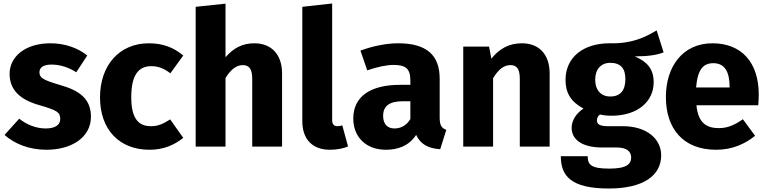

<svg xmlns="http://www.w3.org/2000/svg" viewBox="-20 -840 4398 1100"><path d="M269 -592C124 -592 35 -515 35 -417C35 -328 91 -270 204 -238C308 -208 325 -197 325 -158C325 -123 294 -104 242 -104C186 -104 133 -126 90 -160L6 -67C63 -16 147 18 246 18C389 18 501 -52 501 -171C501 -273 437 -321 324 -353C221 -383 206 -396 206 -427C206 -453 229 -470 275 -470C325 -470 373 -454 417 -426L480 -522C427 -565 352 -592 269 -592Z M833 -592C662 -592 553 -464 553 -282C553 -100 661 18 837 18C915 18 977 -8 1030 -50L955 -156C914 -130 886 -117 845 -117C777 -117 732 -156 732 -283C732 -411 774 -461 847 -461C886 -461 920 -448 956 -420L1030 -522C975 -568 913 -592 833 -592Z M1437 -592C1369 -592 1318 -565 1272 -512V-819L1101 -801V0H1272V-393C1301 -440 1333 -467 1371 -467C1403 -467 1425 -450 1425 -390V0H1596V-419C1596 -528 1535 -592 1437 -592Z M1870 18C1912 18 1949 10 1974 -1L1941 -122C1934 -119 1924 -117 1913 -117C1893 -117 1883 -129 1883 -152V-820L1712 -801V-146C1712 -41 1771 18 1870 18Z M2499 -166V-389C2499 -522 2427 -592 2261 -592C2196 -592 2117 -577 2045 -550L2084 -437C2141 -457 2197 -468 2234 -468C2304 -468 2331 -447 2331 -379V-354H2273C2100 -354 2004 -286 2004 -161C2004 -56 2076 18 2191 18C2259 18 2323 -4 2364 -67C2391 -11 2435 10 2502 15L2537 -96C2510 -106 2499 -122 2499 -166ZM2240 -104C2198 -104 2175 -131 2175 -176C2175 -233 2211 -260 2289 -260H2331V-158C2311 -124 2279 -104 2240 -104Z M2970 -592C2897 -592 2842 -562 2795 -504L2782 -573H2634V0H2805V-392C2834 -440 2866 -467 2904 -467C2937 -467 2958 -450 2958 -390V0H3129V-419C3129 -528 3069 -592 2970 -592Z M3742 -666C3673 -625 3600 -589 3472 -592C3322 -592 3220 -512 3220 -382C3220 -308 3250 -257 3323 -218C3282 -192 3255 -150 3255 -108C3255 -46 3306 5 3431 5H3514C3571 5 3596 28 3596 62C3596 98 3573 126 3472 126C3368 126 3347 105 3347 55H3193C3193 168 3251 240 3468 240C3664 240 3768 167 3768 50C3768 -46 3683 -117 3549 -117H3462C3407 -117 3400 -134 3400 -151C3400 -164 3406 -177 3418 -184C3439 -179 3460 -177 3484 -177C3633 -177 3725 -258 3725 -369C3725 -444 3689 -486 3617 -517C3689 -517 3742 -524 3782 -540ZM3476 -480C3534 -480 3563 -450 3563 -387C3563 -321 3533 -287 3476 -287C3425 -287 3390 -322 3390 -384C3390 -444 3424 -480 3476 -480Z M4327 -298C4327 -484 4227 -592 4062 -592C3889 -592 3795 -456 3795 -284C3795 -105 3892 18 4083 18C4176 18 4249 -16 4306 -62L4236 -157C4187 -122 4146 -106 4099 -106C4029 -106 3980 -134 3970 -237H4324C4326 -254 4327 -280 4327 -298ZM4160 -339H3968C3977 -443 4009 -478 4067 -478C4135 -478 4159 -424 4160 -347Z"/></svg>

Font: Glow Sans SC Normal ExtraBold
Style: Regular
Weight: 800
Designer: Ryoko NISHIZUKA (kana, bopomofo & ideographs); Paul D. Hunt (Latin, Greek & Cyrillic); Sandoll Communications, Soo-young
Version: Version 0.93